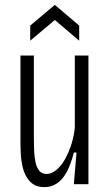

<svg xmlns="http://www.w3.org/2000/svg" viewBox="-20 -756 450 788"><path d="M162 12Q132 12 114 -1.5Q96 -15 85.5 -36Q75 -57 70.5 -81.5Q66 -106 65 -128.5Q64 -151 64 -166V-528H119V-190Q119 -165 120 -139Q121 -113 125.5 -91Q130 -69 141 -55.5Q152 -42 171 -42Q192 -42 212 -59Q232 -76 247.5 -104Q263 -132 273.5 -165.5Q284 -199 287 -233V-528H343V-194V0H283L294 -130H283Q271 -82 254 -50.5Q237 -19 214 -3.5Q191 12 162 12ZM104 -589V-651L205 -736L305 -651V-589L205 -674Z"/></svg>

Font: Bricolage Grotesque Condensed ExtraLight
Style: Regular
Weight: 250
Width: 3
Designer: Mathieu Triay
Foundry: Atelier Triay
Version: Version 1.000;gftools[0.9.30]